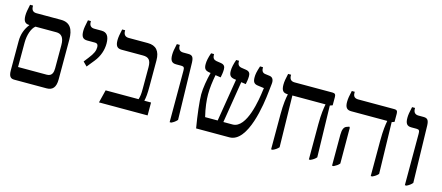

<svg xmlns="http://www.w3.org/2000/svg" viewBox="-47 -1132 3741 1625"><g transform="rotate(15 1823.5 -320.0)"><path d="M97 0H381C433 0 460 -30 460 -99V-449C460 -536 431 -592 349 -592H134C103 -592 89 -609 89 -641V-647H63C53 -599 48 -576 48 -549C48 -500 64 -480 101 -480V-478C67 -434 49 -385 49 -325V-69C49 -14 67 0 97 0ZM101 -112V-326C101 -393 123 -456 155 -480H338C380 -480 407 -455 407 -386V-182C407 -149 399 -112 353 -112Z M660 -266 714 -333C754 -383 773 -441 773 -497C773 -561 751 -592 704 -592H642C612 -592 596 -607 596 -640V-647H570C560 -597 555 -577 555 -549C555 -499 571 -480 609 -480H675C700 -480 705 -465 705 -447C705 -416 694 -389 657 -342L625 -301Z M840 0H1266V-113H1207C1215 -144 1218 -179 1218 -239V-469C1218 -550 1182 -592 1110 -592H942C910 -592 896 -611 896 -641V-647H870C860 -602 855 -575 855 -550C855 -500 871 -480 909 -480H1097C1146 -480 1168 -459 1168 -396V-209C1168 -157 1165 -142 1157 -113H868Z M1461 7H1475C1496 -3 1510 -13 1525 -30L1513 -530C1511 -576 1500 -592 1464 -592H1420C1388 -592 1375 -611 1375 -641V-647H1349C1338 -598 1334 -575 1334 -549C1334 -500 1349 -480 1387 -480H1433C1457 -480 1461 -470 1461 -443Z M1691 0H1983C2145 0 2193 -348 2204 -458L2212 -530C2216 -565 2204 -588 2175 -591L2137 -596C2111 -599 2104 -620 2104 -641V-647H2078C2061 -595 2057 -572 2057 -547C2057 -505 2069 -489 2105 -485L2157 -478L2154 -459C2144 -377 2105 -112 1981 -112H1900L1959 -477L2000 -471C2004 -490 2009 -518 2009 -542C2009 -566 2002 -584 1969 -589L1930 -595C1906 -599 1894 -613 1894 -641V-647H1869C1855 -607 1848 -575 1848 -547C1848 -507 1862 -492 1896 -487L1911 -485L1850 -112H1740C1721 -189 1714 -256 1714 -306C1714 -359 1722 -421 1733 -478L1780 -471C1784 -490 1789 -518 1789 -542C1789 -564 1784 -584 1749 -589L1710 -595C1687 -599 1675 -613 1675 -641V-647H1649C1634 -605 1628 -573 1628 -547C1628 -505 1642 -493 1675 -487L1688 -485C1672 -425 1658 -343 1658 -290C1658 -233 1672 -111 1691 0Z M2350 7H2364C2386 -3 2401 -13 2415 -29L2406 -480H2696V-477C2690 -445 2681 -392 2681 -301V7H2694C2716 -3 2731 -13 2745 -29L2734 -480L2757 -488V-560C2757 -584 2748 -592 2728 -592H2396C2364 -592 2350 -609 2350 -640V-647H2324C2314 -602 2309 -577 2309 -549C2309 -499 2325 -480 2363 -480H2366V-477C2359 -446 2350 -391 2350 -301Z M3223 7H3236C3258 -3 3273 -13 3287 -29L3276 -480L3299 -488V-560C3299 -584 3290 -592 3270 -592H2954C2924 -592 2908 -605 2908 -636V-647H2882C2872 -602 2867 -577 2867 -547C2867 -499 2884 -480 2921 -480H3237V-477C3231 -445 3223 -394 3223 -301ZM2884 7H2898C2919 -4 2934 -13 2947 -29L2946 -342L2940 -350L2915 -341C2896 -333 2884 -311 2884 -264Z M3522 7H3536C3557 -3 3571 -13 3586 -30L3574 -530C3572 -576 3561 -592 3525 -592H3481C3449 -592 3436 -611 3436 -641V-647H3410C3399 -598 3395 -575 3395 -549C3395 -500 3410 -480 3448 -480H3494C3518 -480 3522 -470 3522 -443Z"/></g></svg>

Font: Noto Serif Hebrew SemiCondensed Medium
Style: Regular
Weight: 500
Width: 4
Designer: Monotype Design Team
Foundry: Monotype Imaging Inc.
Version: Version 2.004